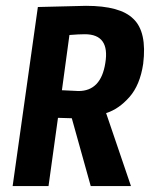

<svg xmlns="http://www.w3.org/2000/svg" viewBox="-20 -629 533 649"><path d="M189.3 -324 245.3 -321.3Q321.3 -321.3 336 -416Q352 -513.3 266.7 -513.3Q246.7 -513.3 214.7 -510.7ZM222.7 -229.3 176 -230.7 144 0H22.7L108 -605.3Q108 -605.3 270.7 -609.3Q386.7 -609.3 430.7 -565.3Q477.3 -521.3 464 -413.3Q453.3 -341.3 417.3 -300.7Q381.3 -260 338.7 -246.7L422.7 0H286.7Z"/></svg>

Font: Timmana
Style: Regular
Weight: 400
Designer: Appaji Ambarisha Darbha
Foundry: Andhrapradesh Society for Knowledge Networks
Version: Version 1.0.4; ttfautohint (v1.2.42-39fb)